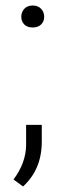

<svg xmlns="http://www.w3.org/2000/svg" viewBox="-20 -547 235 700"><path d="M29.3 0ZM57.6 -485.8Q57.6 -502.9 68.6 -514.9Q79.6 -526.9 99.1 -526.9Q118.7 -526.9 129.9 -514.9Q141.1 -502.9 141.1 -485.8Q141.1 -468.8 129.9 -457.8Q118.7 -446.8 99.1 -446.8Q79.6 -446.8 68.6 -457.8Q57.6 -468.8 57.6 -485.8ZM64 132.8 29.3 107.4Q73.7 47.9 75.2 -16.1V-91.8H132.3V-30.8Q132.3 70.8 64 132.8Z"/></svg>

Font: Roboto Light
Style: Regular
Weight: 300
Designer: Google
Version: Version 2.134; 2016; ttfautohint (v1.6)